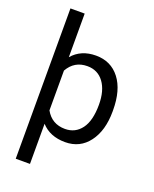

<svg xmlns="http://www.w3.org/2000/svg" viewBox="-171 -845 918 1144"><g transform="rotate(20 288.0 -273.5)"><path d="M428.7 -268.6Q428.7 -357.9 390.6 -409.7Q352.5 -461.4 286.1 -461.4Q204.1 -461.4 163.1 -388.7V-136.2Q203.6 -64 287.1 -64Q352.1 -64 390.4 -115.5Q428.7 -167 428.7 -268.6ZM519 -258.3Q519 -137.7 463.9 -64Q408.7 9.8 314.5 9.8Q218.3 9.8 163.1 -51.3V203.1H72.8V-750H163.1V-473.6Q218.3 -538.1 313 -538.1Q408.2 -538.1 463.6 -466.3Q519 -394.5 519 -266.6Z"/></g></svg>

Font: RobotoDraft
Style: Regular
Weight: 400
Version: Version 2.001101; 2014